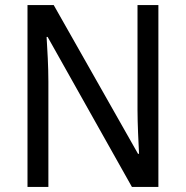

<svg xmlns="http://www.w3.org/2000/svg" viewBox="-20 -734 730 754"><path d="M602 0V-714H520V-302C520 -247 524 -172 526 -130H522L191 -714H88V0H170V-413C170 -475 166 -539 163 -589H167L498 0Z"/></svg>

Font: Noto Sans Georgian SemiCondensed
Style: Regular
Weight: 400
Width: 4
Designer: Monotype Design Team, Akaki Razmadze
Foundry: Google LLC
Version: Version 2.005